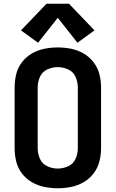

<svg xmlns="http://www.w3.org/2000/svg" viewBox="-20 -996 616 1024"><path d="M288 8Q324 8 359 1Q394 -6 425.5 -24Q457 -42 479 -71Q501 -100 510 -134.5Q519 -169 519 -205V-530Q519 -566 510 -600.5Q501 -635 479 -664Q457 -693 425.5 -711Q394 -729 359 -736Q324 -743 288 -743Q252 -743 217 -736Q182 -729 150.5 -711Q119 -693 97 -664Q75 -635 66.5 -600.5Q58 -566 58 -530V-205Q58 -169 66.5 -134.5Q75 -100 97 -71Q119 -42 150.5 -24Q182 -6 217 1Q252 8 288 8ZM288 -97Q259 -97 232 -109.5Q205 -122 193 -149Q181 -176 181 -205V-530Q181 -559 193 -586Q205 -613 232 -625.5Q259 -638 288 -638Q317 -638 344 -625.5Q371 -613 383 -586Q395 -559 395 -530V-205Q395 -176 383 -149Q371 -122 344 -109.5Q317 -97 288 -97ZM183 -768 288 -901 393 -768 484 -834 348 -976H228L92 -834Z"/></svg>

Font: Iosevka Sparkle
Style: Bold
Weight: 700
Designer: Belleve Invis
Foundry: Belleve Invis
Version: Version 4.5.0; ttfautohint (v1.8.3)